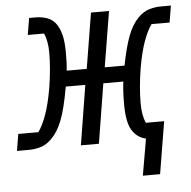

<svg xmlns="http://www.w3.org/2000/svg" viewBox="-85 -565 750 754"><g transform="rotate(-5 290.0 -188.0)"><path d="M473 -4Q438 -12 418.5 -43.5Q399 -75 399 -147Q399 -176 400.5 -200Q402 -224 404 -235H325L287 0H216L254 -235H177Q169 -190 161 -158Q153 -126 144 -103Q135 -80 124.5 -63.5Q114 -47 101 -34Q81 -14 58 -7Q35 0 11 0H-36L-25 -66H54Q71 -89 86 -130.5Q101 -172 112 -236Q118 -273 121 -308Q124 -343 124 -372Q124 -420 110 -450H46L57 -516H81Q106 -516 126.5 -509Q147 -502 160.5 -485Q174 -468 181.5 -440Q189 -412 189 -369Q189 -348 188.5 -331.5Q188 -315 186 -297H265L301 -516H372L336 -297H414Q428 -369 444.5 -412.5Q461 -456 487 -482Q507 -502 530 -509Q553 -516 577 -516H616L605 -450H534Q517 -427 502 -385.5Q487 -344 476 -280Q470 -243 467 -208Q464 -173 464 -144Q464 -96 478 -66H550L516 140H448Z"/></g></svg>

Font: IBM Plex Mono
Style: Italic
Weight: 400
Italic angle: -9°
Monospace: yes
Designer: Mike Abbink, Paul van der Laan, Pieter van Rosmalen
Foundry: Bold Monday
Version: Version 2.3